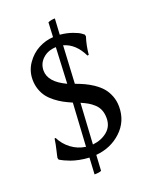

<svg xmlns="http://www.w3.org/2000/svg" viewBox="-150 -784 765 971"><g transform="rotate(-20 232.5 -298.0)"><path d="M213.9 -371.1 223.1 -564.9Q179.7 -563.5 151.9 -537.8Q124 -512.2 124 -474.1Q124 -412.6 213.9 -371.1ZM244.1 -257.8 231 -38.1Q277.8 -43 309.8 -69.3Q341.8 -95.7 341.8 -140.1Q341.8 -165 334 -184.3Q326.2 -203.6 311 -217.3Q295.9 -231 280.8 -239.7Q265.6 -248.5 244.1 -257.8ZM229 17.1 224.1 101.1Q213.4 106.9 187 106.9L191.9 18.1Q164.6 16.6 139.2 11.5Q113.8 6.3 96.7 0Q79.6 -6.3 66.4 -12.5Q53.2 -18.6 46.9 -22.5L41 -26.9L39.1 -37.1Q41 -41 41 -44.9Q42.5 -51.8 46.9 -70.3Q51.3 -88.9 54.2 -103.3Q57.1 -117.7 59.1 -132.8L64.9 -133.8Q83.5 -96.2 117.2 -70.8Q150.9 -45.4 193.8 -39.1V-32.2Q195.8 -73.2 200.9 -152.1Q206.1 -231 208 -272Q183.1 -282.7 163.1 -293.5Q143.1 -304.2 122.3 -320.3Q101.6 -336.4 87.6 -354.2Q73.7 -372.1 64.9 -397Q56.2 -421.9 56.2 -450.2Q56.2 -497.6 82.8 -536.1Q109.4 -574.7 147.9 -595Q186.5 -615.2 227.1 -617.2Q227.5 -629.9 229 -657.2Q230.5 -684.6 231 -695.8Q248 -703.1 268.1 -703.1L263.2 -617.2Q299.8 -613.8 329.6 -603Q359.4 -592.3 371.1 -583L382.8 -574.2L384.8 -564Q370.6 -520 366.2 -471.2L358.9 -470.2Q323.7 -543.5 261.2 -561V-567.9Q259.3 -531.7 255.6 -462.9Q252 -394 250 -357.9Q276.4 -348.1 297.6 -338.4Q318.8 -328.6 343 -312.3Q367.2 -295.9 383.3 -277.3Q399.4 -258.8 410.2 -231.7Q420.9 -204.6 420.9 -172.9Q420.9 -94.2 365.2 -42Q309.6 10.3 229 17.1Z"/></g></svg>

Font: Linear Smooth Low Contrast
Style: Regular
Weight: 500
Designer: Philipp H. Poll, Flanker
Foundry: Philipp H. Poll, reworked by Flanker
Version: Version 1.010 | FøM Fix